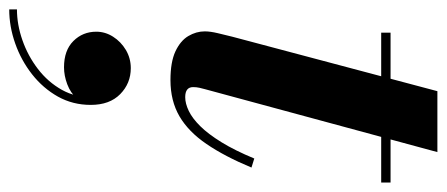

<svg xmlns="http://www.w3.org/2000/svg" viewBox="-299 -308 954 410"><g transform="rotate(90 178.0 -103.0)"><path d="M144 10Q105.5 10 82.7 -0.6Q60 -11.3 50 -28.1Q40 -45 40 -63.3Q40 -75 43.9 -91.3Q47.7 -107.5 51.5 -122.5L167.7 -560H297.8L163.5 -64Q162 -58.8 160.5 -52.1Q159 -45.5 159 -38.5Q159 -21.5 180.5 -21.5Q194 -21.5 209.9 -29.1Q225.8 -36.8 242.5 -53.7Q259.3 -70.7 276.8 -99.1Q294.3 -127.5 311.5 -169L330.8 -163Q306.8 -105.5 280.5 -67Q254.3 -28.5 221.3 -9.2Q188.3 10 144 10ZM42.7 -440V-460H362.8V-440ZM-7 354.3V337.8Q25.5 337.8 58.9 326.1Q92.2 314.5 120.3 293Q148.3 271.5 164.9 241.8Q181.5 212 180.3 175.8H196Q196 196 183.6 209.8Q171.3 223.5 152.9 230.4Q134.5 237.3 116.8 237.3Q80.5 237.3 60.6 217.3Q40.7 197.3 40.7 168.3Q40.7 149.3 51.4 132.5Q62 115.8 79.7 105.2Q97.5 94.7 118.5 94.7Q151 94.7 174 117.3Q197 139.8 197 180.3Q197 218.5 179.3 250.3Q161.5 282 131.8 305.4Q102 328.8 65.9 341.5Q29.7 354.3 -7 354.3Z"/></g></svg>

Font: Bodoni Moda
Style: Italic
Weight: 400
Italic angle: -13°
Designer: Owen Earl
Foundry: indestructible type
Version: Version 2.005